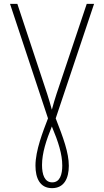

<svg xmlns="http://www.w3.org/2000/svg" viewBox="-20 -734 540 996"><path d="M250 242C312 242 337 192 337 126C337 58 308 -20 269 -120L468 -714H430L273 -246C265 -222 256 -191 249 -165C242 -192 233 -220 225 -246L70 -714H32L229 -120C203 -52 164 46 164 125C164 190 187 242 250 242ZM251 212C211 212 198 171 198 122C198 60 220 -7 249 -78C283 3 303 66 303 125C303 171 291 212 251 212Z"/></svg>

Font: Noto Sans Mono ExtraCondensed ExtraLight
Style: Regular
Weight: 200
Width: 2
Designer: Monotype Design Team
Foundry: Monotype Imaging Inc.
Version: Version 2.014